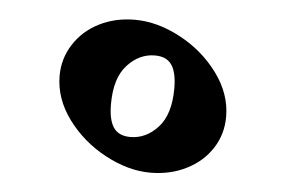

<svg xmlns="http://www.w3.org/2000/svg" viewBox="-35 -657 633 426"><g transform="rotate(5 281.5 -443.5)"><path d="M470 -414Q470 -375 449.5 -343.5Q429 -312 393 -294Q357 -276 313 -276Q264 -276 212.5 -303.5Q161 -331 127.5 -376.5Q94 -422 94 -473Q94 -511 114.5 -543Q135 -575 170.5 -593Q206 -611 250 -611Q300 -611 351.5 -583.5Q403 -556 436.5 -510.5Q470 -465 470 -414ZM213 -420Q213 -385 224.5 -368Q236 -351 262 -351Q297 -351 323.5 -380Q350 -409 350 -467Q350 -502 338.5 -519Q327 -536 301 -536Q266 -536 239.5 -507Q213 -478 213 -420Z"/></g></svg>

Font: Inknut Antiqua Light
Style: Regular
Weight: 300
Designer: Claus Eggers Sørensen
Foundry: Claus Eggers Sørensen
Version: Version 1.003; ttfautohint (v1.8.2) -l 8 -r 50 -G 200 -x 14 